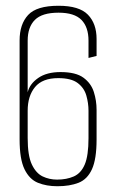

<svg xmlns="http://www.w3.org/2000/svg" viewBox="-20 -643 400 666"><path d="M179 3Q141 3 111.5 -9Q82 -21 65 -56Q48 -91 48 -159V-503Q48 -559 77.5 -591Q107 -623 183 -623Q255 -623 285 -592Q315 -561 315 -508V-449L287 -442V-502Q287 -549 262.5 -574Q238 -599 183 -599Q126 -599 101 -574Q76 -549 76 -502V-323Q83 -352 112.5 -372.5Q142 -393 190 -393Q243 -393 269.5 -373.5Q296 -354 305.5 -324Q315 -294 315 -262V-159Q315 -91 299 -56Q283 -21 252.5 -9Q222 3 179 3ZM178 -20Q211 -20 236 -31Q261 -42 274 -72.5Q287 -103 287 -164V-259Q287 -285 279.5 -311.5Q272 -338 249.5 -355Q227 -372 182 -372Q127 -372 101.5 -341Q76 -310 76 -259V-164Q76 -103 90.5 -72.5Q105 -42 128 -31Q151 -20 178 -20Z"/></svg>

Font: Smooch Sans ExtraLight
Style: Regular
Weight: 200
Designer: Robert E. Leuschke
Foundry: Robert E. Leuschke
Version: Version 1.010; ttfautohint (v1.8.3)